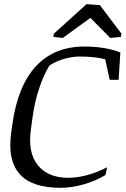

<svg xmlns="http://www.w3.org/2000/svg" viewBox="-20 -896 608 927"><path d="M39.6 -294.9Q64.9 -480.5 153.3 -575.9Q241.7 -671.4 388.2 -671.4Q437.5 -671.4 483.2 -663.8Q528.8 -656.2 561 -642.6L552.7 -510.7H509.8L487.8 -609.9Q467.3 -615.7 435.5 -619.4Q403.8 -623 366.2 -623Q327.6 -623 289.1 -611.6Q250.5 -600.1 218.8 -580.1Q190.4 -533.2 169.2 -469.7Q147.9 -406.2 137.7 -333.5L128.9 -268.6Q113.8 -158.7 162.8 -98.1Q211.9 -37.6 309.6 -37.6Q353.5 -37.6 401.9 -50.8Q450.2 -64 497.1 -88.4L489.7 -51.3Q443.4 -23.4 385.5 -6.3Q327.6 10.7 271.5 10.7Q133.3 10.7 74.7 -55.9Q16.1 -122.6 33.7 -251.5ZM564 -717.8 512.2 -712.9 416.5 -809.6 283.2 -712.9 237.8 -717.8 240.2 -733.4 397.9 -876 462.4 -871.1 566.4 -733.4Z"/></svg>

Font: Noticia Text
Style: Italic
Weight: 400
Italic angle: -8°
Designer: JM Sole
Foundry: JM Sole
Version: Version 1.003